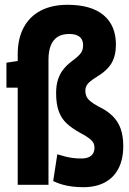

<svg xmlns="http://www.w3.org/2000/svg" viewBox="-20 -770 537 800"><path d="M53.8 0V-404.8H6.8V-508.8L53.8 -515.8V-543.6Q53.8 -608.4 78.3 -654.7Q102.8 -701 149.3 -725.5Q195.8 -750 261.4 -750Q360 -750 411.5 -706.9Q463 -663.8 463 -583.8Q463 -537.8 444.4 -506.2Q425.8 -474.6 377.6 -446.2Q353.8 -431.2 344.7 -419.3Q335.6 -407.4 335.6 -391.4Q335.6 -380 339.7 -369.6Q343.8 -359.2 355.5 -349Q367.2 -338.8 389.6 -326.6Q426.2 -309.4 449.3 -286.4Q472.4 -263.4 483 -232.9Q493.6 -202.4 493.6 -161.4Q493.6 -128.6 486.5 -101.7Q479.4 -74.8 465.5 -54Q451.6 -33.2 431.6 -19Q411.6 -4.8 385.3 2.6Q359 10 327.4 10Q304.4 10 281.7 7.3Q259 4.6 238.8 -1.3Q218.6 -7.2 201.6 -15.6L218.8 -127.2Q234.8 -122.2 250.2 -118.2Q265.6 -114.2 282.2 -111.9Q298.8 -109.6 317.8 -109.6Q338.2 -109.6 350.4 -115.4Q362.6 -121.2 368.1 -131.2Q373.6 -141.2 373.6 -153.8Q373.6 -166.2 368.9 -175Q364.2 -183.8 351.4 -193.7Q338.6 -203.6 314.2 -216.4Q281 -234.4 258.5 -255.1Q236 -275.8 224.9 -306.1Q213.8 -336.4 213.8 -382Q213.8 -414.4 221.6 -438.6Q229.4 -462.8 244.7 -481.8Q260 -500.8 281 -516.2Q308.4 -536.4 317.3 -549.5Q326.2 -562.6 326.2 -581Q326.2 -597 319.8 -607.3Q313.4 -617.6 300.7 -623Q288 -628.4 267.8 -628.4Q238.4 -628.4 219.5 -616Q200.6 -603.6 191.3 -579.7Q182 -555.8 182 -521.2V0Z"/></svg>

Font: Georama ExtraCondensed Thin
Style: Regular
Weight: 100
Width: 2
Designer: Jean-Baptiste Levee
Foundry: Production Type
Version: Version 1.001